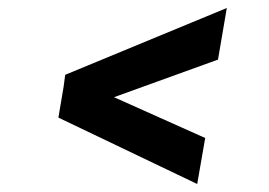

<svg xmlns="http://www.w3.org/2000/svg" viewBox="-20 -538 673 480"><path d="M525 -389 265 -295 493 -193 473 -78 126 -244 139 -321 143 -351 547 -518Z"/></svg>

Font: Oak Sans
Style: Bold Italic
Weight: 700
Italic angle: -9.5°
Foundry: Erik Kennedy, Walven
Version: Version 1.000